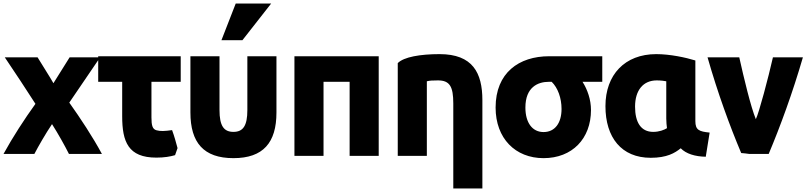

<svg xmlns="http://www.w3.org/2000/svg" viewBox="-28 -863 4574 1089"><path d="M267 -159C230 -104 190 -34 167 10H-8C44 -85 111 -188 173 -274C117 -362 58 -450 -1 -538H185C202 -509 260 -419 275 -391L367 -538H540L365 -281C429 -191 497 -88 550 10H363C340 -36 302 -104 267 -159Z M979 -23 965 17C938 25 904 31 859 31C699 31 665 -59 665 -204V-399H529V-544H997V-399H831V-197C831 -151 837 -130 860 -124C881 -118 906 -119 948 -125C961 -90 970 -56 979 -23Z M1296 34C1127 34 1052 -54 1052 -225V-544H1217V-239C1217 -150 1241 -115 1296 -115C1351 -115 1375 -150 1375 -239V-544H1540V-225C1540 -54 1465 34 1296 34ZM1347 -635H1228L1309 -843H1510Z M2120 -544V21H1955V-399H1807V21H1642V-544Z M2228 21V-505C2262 -540 2356 -556 2465 -556C2653 -556 2708 -450 2708 -295V206H2543V-276C2543 -372 2523 -407 2456 -407C2423 -407 2410 -406 2393 -402V21Z M3324 -239C3324 -76 3217 34 3055 34C2895 34 2783 -78 2783 -253C2783 -450 2915 -544 3087 -544H3388V-399H3276C3304 -355 3324 -298 3324 -239ZM3157 -245C3157 -307 3136 -365 3101 -399H3085C3023 -399 2952 -369 2952 -253C2952 -166 2992 -114 3055 -114C3120 -114 3157 -166 3157 -245Z M3833 -22C3800 5 3754 32 3663 32C3497 32 3406 -83 3406 -261C3406 -439 3516 -556 3694 -556C3772 -556 3861 -537 3916 -520V-176C3916 -125 3938 -117 3997 -111L3975 26C3914 25 3863 9 3833 -22ZM3751 -191V-402C3743 -404 3719 -407 3697 -407C3620 -407 3574 -351 3574 -258C3574 -171 3606 -115 3677 -115C3711 -115 3739 -126 3755 -136C3753 -152 3751 -171 3751 -191Z M4259 -187C4277 -223 4330 -423 4356 -538H4526C4467 -335 4398 -147 4332 10H4221C4209 8 4188 6 4176 5C4111 -149 4043 -335 3985 -538H4165C4191 -421 4230 -258 4259 -187Z"/></svg>

Font: Repo ExtraBold
Style: Bold
Weight: 700
Designer: Stefan Peev
Foundry: Context Ltd
Version: Version 1.502